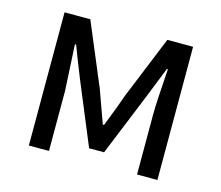

<svg xmlns="http://www.w3.org/2000/svg" viewBox="-83 -650 872 756"><g transform="rotate(15 353.5 -271.5)"><path d="M92 0V-543H197L304 -288Q311 -267 327.5 -222.5Q344 -178 352 -155H357Q400 -265 407 -288L511 -543H616V0H533V-245Q533 -292 543 -432H539Q536 -425 488 -304L385 -51H324L219 -304Q179 -404 169 -432H164L174 -245V0Z"/></g></svg>

Font: Noto Sans SC
Style: Regular
Weight: 400
Designer: Ryoko NISHIZUKA  (kana, bopomofo & ideographs); Paul D. Hunt (Latin, Greek & Cyrillic); Sandoll Communications , Soo-you
Foundry: Adobe
Version: Version 2.002;hotconv 1.0.116;makeotfexe 2.5.65601